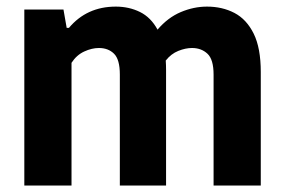

<svg xmlns="http://www.w3.org/2000/svg" viewBox="-20 -576 881 596"><path d="M55.5 0V-546.5H177L187 -489.5H194Q249.5 -555.5 339.5 -555.5Q380.5 -555.5 414.5 -538.8Q448.5 -522 469 -484Q501 -521.5 541.2 -538.5Q581.5 -555.5 622.5 -555.5Q670 -555.5 707.8 -535.8Q745.5 -516 767.5 -471.5Q789.5 -427 789.5 -352.5V0H643V-344.5Q643 -391.5 624 -409.2Q605 -427 576 -427Q556 -427 533.5 -418Q511 -409 494.5 -388Q495.5 -374 495.5 -359V0H352V-344.5Q352 -391.5 334 -409.2Q316 -427 287 -427Q265 -427 241.2 -416Q217.5 -405 202 -381V0Z"/></svg>

Font: Encode Sans Semi Condensed
Style: Bold
Weight: 700
Width: 4
Designer: Multiple Designers
Foundry: Impallari Type
Version: Version 3.000; ttfautohint (v1.8.3) -l 8 -r 50 -G 200 -x 14 